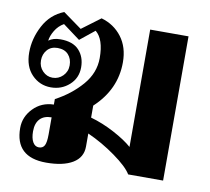

<svg xmlns="http://www.w3.org/2000/svg" viewBox="-68 -639 794 725"><g transform="rotate(10 329.0 -276.5)"><path d="M34 -102Q34 -145 65.5 -177.5Q97 -210 144 -211V-232Q204 -264 244 -310.5Q284 -357 284 -414Q284 -486 251 -513L195 -468L129 -517Q108 -505 95.5 -484Q83 -463 81 -445Q98 -458 126 -458Q174 -458 197.5 -432.5Q221 -407 221 -367Q221 -326 191.5 -299.5Q162 -273 121 -273Q78 -273 48 -304Q18 -335 18 -389Q18 -442 44.5 -492Q71 -542 122 -562L194 -510L265 -563Q314 -549 343.5 -510Q373 -471 373 -413Q373 -309 291 -233V-187Q337 -174 382 -150Q427 -126 453 -103V-553H600V0H466Q450 -27 398.5 -64Q347 -101 291 -126V-76Q291 -34 254.5 -12Q218 10 153 10Q34 10 34 -102ZM177 -367Q177 -392 162.5 -408Q148 -424 121 -424Q96 -424 81.5 -407.5Q67 -391 67 -367Q67 -343 83 -326.5Q99 -310 121 -310Q144 -310 160.5 -326.5Q177 -343 177 -367ZM144 -97V-162Q115 -162 99.5 -145.5Q84 -129 84 -98Q84 -72 92.5 -57Q101 -42 116 -42Q131 -42 137.5 -54Q144 -66 144 -97Z"/></g></svg>

Font: Taviraj DemiBold
Style: Regular
Weight: 600
Designer: Katatrad Team
Foundry: CadsonDemak
Version: Version 1.030